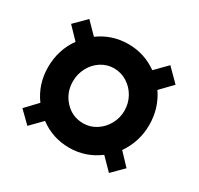

<svg xmlns="http://www.w3.org/2000/svg" viewBox="-117 -651 834 805"><g transform="rotate(30 300.0 -249.0)"><path d="M496 -100 550 -43 496 11 441 -45Q377 3 298 3Q218 3 155 -44L101 11L46 -43L100 -100Q53 -164 53 -247Q53 -288 65 -326Q77 -364 100 -395L46 -451L102 -507L156 -452Q219 -498 298 -498Q375 -498 438 -453L493 -509L553 -449L498 -392Q542 -328 542 -247Q542 -167 496 -100ZM422 -247Q422 -283 405 -313.5Q388 -344 359 -362Q330 -380 296 -380Q263 -380 234.5 -362Q206 -344 189.5 -313Q173 -282 173 -247Q173 -192 209 -153.5Q245 -115 298 -115Q331 -115 359.5 -133Q388 -151 405 -181.5Q422 -212 422 -247Z"/></g></svg>

Font: Muli ExtraBold
Style: Regular
Weight: 800
Designer: Vernon Adams
Foundry: Vernon Adams
Version: Version 2.000